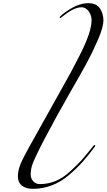

<svg xmlns="http://www.w3.org/2000/svg" viewBox="-20 -1171 674 1214"><path d="M254 -278Q192 -157 182 -123Q174 -95 174 -68Q174 -43 190 -25Q206 -7 232 -7Q284 -7 331.5 -26.5Q379 -46 426 -89.5Q473 -133 494.5 -157Q516 -181 560 -236Q567 -244 570 -248Q574 -254 578 -254Q582 -254 582 -250Q582 -248 580 -244Q538 -187 501 -146Q464 -105 414.5 -63Q365 -21 307.5 1Q250 23 188 23Q144 23 118.5 2.5Q93 -18 93 -56Q93 -93 110 -134Q127 -175 168 -248Q224 -347 368 -606Q408 -677 426.5 -711Q445 -745 483.5 -820.5Q522 -896 540.5 -951Q559 -1006 559 -1043Q559 -1075 540.5 -1100Q522 -1125 496 -1125Q448 -1125 381 -1071Q363 -1057 362 -1057Q357 -1057 357 -1062Q357 -1065 376 -1081Q465 -1151 538 -1151Q590 -1151 612 -1117.5Q634 -1084 634 -1041Q634 -1001 600.5 -922.5Q567 -844 531 -777.5Q495 -711 419 -579Q339 -440 254 -278Z"/></svg>

Font: Miama Nueva
Style: Medium
Weight: 400
Italic angle: -28°
Version: Version 1.0